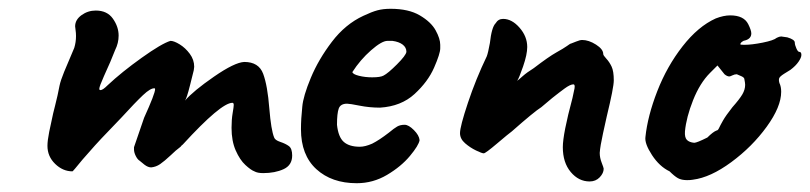

<svg xmlns="http://www.w3.org/2000/svg" viewBox="-20 -417 1844 437"><path d="M559 -27Q551 -30 538.5 -41.5Q526 -53 516.5 -74.5Q507 -96 507 -126Q507 -145 509.5 -159.5Q512 -174 512 -178Q512 -183 509 -183Q483 -183 396 -88Q393 -86 391 -83Q379 -74 369 -64Q354 -50 344.5 -43.5Q335 -37 324 -36Q317 -36 309 -42L298 -51Q293 -54 289 -62Q285 -70 285 -77V-80V-82L308 -149Q333 -204 333 -214Q333 -216 332 -216Q323 -217 305.5 -200.5Q288 -184 256 -149L211 -102Q203 -94 168 -54Q146 -27 145 -27Q123 -27 105.5 -44Q88 -61 88 -85Q88 -97 92 -117Q96 -137 101 -159Q103 -167 105.5 -177Q108 -187 111 -200Q113 -210 115.5 -222Q118 -234 126 -253.5Q134 -273 149 -308Q153 -321 153 -335Q153 -342 152 -348.5Q151 -355 151 -357Q151 -372 165.5 -382.5Q180 -393 198 -393Q224 -393 237 -374.5Q250 -356 250 -336Q250 -319 242 -303L231 -276Q227 -267 216.5 -243.5Q206 -220 206 -215Q206 -212 208 -212H209Q214 -212 225 -223Q257 -253 302.5 -285.5Q348 -318 368 -324Q376 -324 389 -316Q402 -308 412 -294.5Q422 -281 422 -265L421 -257Q420 -253 412.5 -223Q405 -193 401 -188Q420 -210 467 -242.5Q514 -275 536 -276Q569 -276 579 -249Q589 -222 593 -170Q597 -121 604 -104Q606 -98 618 -94Q630 -90 637.5 -84.5Q645 -79 645 -63Q645 -41 625.5 -32Q606 -23 579 -23Q566 -23 559 -27Z M665 -123Q665 -146 668 -174Q670 -198 687.5 -240Q705 -282 735.5 -322Q766 -362 807 -381Q826 -390 839 -393.5Q852 -397 869 -397Q910 -397 935.5 -382Q961 -367 971.5 -348Q982 -329 982 -315V-310V-307Q982 -295 968 -263Q954 -231 923.5 -203Q893 -175 845 -172Q821 -172 798.5 -176.5Q776 -181 770 -181Q755 -181 751 -170Q747 -159 747 -133Q750 -105 762.5 -94Q775 -83 799 -83Q811 -83 827 -90Q843 -98 865 -115Q877 -125 884 -129Q891 -133 901 -133Q910 -133 922 -121Q934 -109 935 -98Q933 -86 913 -62Q893 -38 861 -19Q829 0 792 0Q735 0 700 -32Q665 -64 665 -123ZM853 -245Q863 -250 883.5 -270.5Q904 -291 905 -299Q905 -309 896.5 -315.5Q888 -322 873 -324H862Q849 -324 824.5 -302.5Q800 -281 782 -253Q783 -248 797 -244.5Q811 -241 827 -241Q846 -241 853 -245Z M1361 -152Q1359 -143 1352.5 -113.5Q1346 -84 1345 -69Q1345 -58 1349.5 -46.5Q1354 -35 1354 -33Q1354 -23 1345 -13.5Q1336 -4 1322 -4Q1297 -4 1279 -25.5Q1261 -47 1261 -82Q1261 -112 1283 -194Q1285 -205 1286.5 -210.5Q1288 -216 1288 -220Q1288 -225 1285 -225Q1278 -225 1265 -215.5Q1252 -206 1237 -194L1212 -173Q1196 -163 1145 -118Q1138 -113 1111.5 -90.5Q1085 -68 1081 -68Q1077 -68 1063.5 -74.5Q1050 -81 1038.5 -91Q1027 -101 1027 -114Q1027 -129 1045 -183Q1063 -237 1088 -289Q1091 -297 1095 -319Q1099 -355 1108 -364Q1114 -374 1125 -374Q1145 -374 1162.5 -354Q1180 -334 1180 -310Q1180 -293 1170.5 -265.5Q1161 -238 1157 -233Q1160 -235 1169.5 -243.5Q1179 -252 1195 -262Q1229 -288 1246 -297.5Q1263 -307 1270 -312Q1274 -315 1276.5 -316.5Q1279 -318 1280 -318Q1283 -319 1291.5 -322.5Q1300 -326 1305 -326Q1320 -326 1336.5 -315.5Q1353 -305 1353 -294Q1353 -291 1360 -283.5Q1367 -276 1372 -265.5Q1377 -255 1377 -234Q1377 -218 1361 -152Z M1544 -7Q1531 -7 1523 -11.5Q1515 -16 1504 -27Q1481 -38 1464 -64Q1447 -90 1449 -105Q1454 -153 1476 -209.5Q1498 -266 1533.5 -311.5Q1569 -357 1609 -375Q1627 -382 1642 -382Q1673 -382 1683 -362Q1690 -348 1690 -341Q1690 -329 1676 -325Q1673 -325 1669 -322Q1665 -319 1665 -316Q1666 -315 1674 -315Q1691 -315 1716 -320Q1741 -325 1748 -331Q1754 -334 1758 -334L1772 -332Q1789 -327 1789 -320Q1789 -315 1792.5 -307Q1796 -299 1799 -299Q1804 -299 1804 -292Q1804 -286 1797.5 -276.5Q1791 -267 1779 -258Q1774 -255 1764.5 -249Q1755 -243 1753.5 -239Q1752 -235 1754 -228Q1758 -220 1758 -208Q1758 -174 1725 -128.5Q1692 -83 1644.5 -48Q1597 -13 1557 -8Q1552 -7 1544 -7ZM1590 -104Q1603 -117 1611 -120Q1614 -120 1616.5 -125.5Q1619 -131 1625.5 -142.5Q1632 -154 1647 -173Q1663 -191 1669.5 -202Q1676 -213 1676 -224Q1676 -228 1674 -238Q1673 -241 1667.5 -243.5Q1662 -246 1657 -248Q1652 -248 1647 -245.5Q1642 -243 1640 -243Q1635 -243 1629 -248L1613 -268L1596 -251Q1573 -228 1557.5 -189Q1542 -150 1539 -118Q1538 -104 1543.5 -98.5Q1549 -93 1560 -92Q1566 -92 1590 -104Z"/></svg>

Font: Caveat
Style: Bold
Weight: 700
Designer: Pablo Impallari
Foundry: Pablo Impallari
Version: Version 1.500; ttfautohint (v1.6)